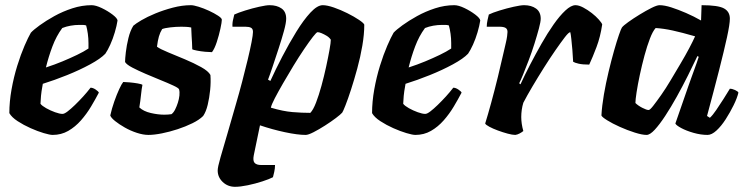

<svg xmlns="http://www.w3.org/2000/svg" viewBox="-20 -520 2873 740"><path d="M183 0Q172 0 148.5 -7Q125 -14 98 -26Q71 -38 48 -53Q25 -68 16 -84Q16 -128 24.5 -175.5Q33 -223 46.5 -266.5Q60 -310 74.5 -343.5Q89 -377 99 -394Q109 -405 133 -422.5Q157 -440 189.5 -458Q222 -476 259 -488Q296 -500 333 -500Q349 -500 372 -489Q395 -478 413.5 -464Q432 -450 433 -441Q430 -421 422.5 -395.5Q415 -370 405 -348Q395 -326 386 -313Q368 -294 327.5 -272Q287 -250 238.5 -230.5Q190 -211 145 -197Q139 -164 138 -150.5Q137 -137 136 -120Q142 -112 158 -103Q174 -94 192 -87.5Q210 -81 221 -81Q228 -81 240.5 -90.5Q253 -100 269 -115.5Q285 -131 300.5 -148Q316 -165 329 -182Q338 -182 348.5 -175Q359 -168 361 -163Q348 -138 331 -109.5Q314 -81 292 -56Q270 -31 243 -15.5Q216 0 183 0ZM157 -260Q191 -271 221 -283.5Q251 -296 277 -308.5Q303 -321 321 -333Q321 -338 321 -343.5Q321 -349 321 -354Q321 -372 318.5 -390Q316 -408 312 -422Q305 -424 299 -424Q293 -424 286 -424Q269 -424 252 -421Q235 -418 220 -412Q197 -381 182 -341Q167 -301 157 -260Z M552 0Q532 0 507.5 -8Q483 -16 461 -28.5Q439 -41 423.5 -53.5Q408 -66 405 -75Q411 -102 420.5 -129Q430 -156 439.5 -176.5Q449 -197 455 -204Q463 -204 479.5 -202.5Q496 -201 510.5 -198.5Q525 -196 529 -193Q526 -179 523.5 -154.5Q521 -130 517 -106Q533 -91 561 -84.5Q589 -78 613 -78Q620 -78 627.5 -78.5Q635 -79 641 -80Q649 -86 655 -98Q661 -110 665.5 -124Q670 -138 671.5 -152Q673 -166 670 -176Q668 -181 647.5 -190.5Q627 -200 598.5 -211.5Q570 -223 541 -235.5Q512 -248 490 -259.5Q468 -271 462 -281Q462 -293 465 -319Q468 -345 475 -373.5Q482 -402 494 -421Q503 -429 525 -442Q547 -455 578.5 -468Q610 -481 646 -490.5Q682 -500 716 -500Q726 -500 745.5 -494Q765 -488 785.5 -478.5Q806 -469 820.5 -459.5Q835 -450 835 -444Q835 -435 829.5 -409.5Q824 -384 815.5 -358Q807 -332 797 -319Q787 -319 770.5 -320.5Q754 -322 739 -325Q724 -328 721 -330Q721 -345 720 -356.5Q719 -368 718.5 -381Q718 -394 717 -414Q708 -416 697.5 -416.5Q687 -417 679 -417Q658 -417 636.5 -414.5Q615 -412 605 -408Q597 -395 592.5 -379.5Q588 -364 585 -340Q597 -331 627.5 -318.5Q658 -306 692.5 -291.5Q727 -277 755 -261.5Q783 -246 791 -231Q793 -204 790 -173.5Q787 -143 780.5 -116Q774 -89 763 -73Q748 -58 721.5 -45Q695 -32 664.5 -22Q634 -12 604 -6Q574 0 552 0Z M886 200Q858 200 838.5 181.5Q819 163 819 137Q819 124 830 86Q841 48 857 -6.5Q873 -61 890 -121Q902 -162 913.5 -206Q925 -250 934.5 -289.5Q944 -329 949.5 -357.5Q955 -386 955 -397Q955 -409 947.5 -413Q940 -417 926 -417H876Q875 -432 879 -447Q883 -462 883 -464Q898 -471 925 -479.5Q952 -488 979 -494Q1006 -500 1019 -500Q1047 -500 1065 -487.5Q1083 -475 1083 -448Q1083 -432 1074.5 -401Q1066 -370 1054 -333.5Q1042 -297 1031 -264Q1020 -231 1013 -213L1022 -208Q1042 -252 1068 -302Q1094 -352 1122 -397.5Q1150 -443 1176.5 -471.5Q1203 -500 1224 -500Q1241 -500 1267 -491Q1293 -482 1319 -469Q1345 -456 1363.5 -443.5Q1382 -431 1384 -425Q1384 -388 1376.5 -344Q1369 -300 1357 -256Q1345 -212 1333 -175Q1321 -138 1311.5 -114Q1302 -90 1299 -86Q1293 -79 1274.5 -65Q1256 -51 1232.5 -36Q1209 -21 1188.5 -10.5Q1168 0 1158 0Q1127 0 1078 -10.5Q1029 -21 982 -37L958 79Q954 100 961.5 108Q969 116 987 116H1040Q1040 129 1037 142.5Q1034 156 1032 163Q1019 170 991.5 179Q964 188 935 194Q906 200 886 200ZM1176 -85Q1187 -96 1198 -124.5Q1209 -153 1219 -189.5Q1229 -226 1237 -263Q1245 -300 1250 -328Q1255 -356 1255 -367Q1249 -376 1239 -382Q1229 -388 1219.5 -392Q1210 -396 1204 -396Q1200 -396 1186 -378Q1172 -360 1152 -330.5Q1132 -301 1111 -266.5Q1090 -232 1071 -199Q1052 -166 1039 -141Q1026 -116 1024 -105Q1071 -91 1107.5 -88Q1144 -85 1176 -85Z M1581 0Q1570 0 1546.5 -7Q1523 -14 1496 -26Q1469 -38 1446 -53Q1423 -68 1414 -84Q1414 -128 1422.5 -175.5Q1431 -223 1444.5 -266.5Q1458 -310 1472.5 -343.5Q1487 -377 1497 -394Q1507 -405 1531 -422.5Q1555 -440 1587.5 -458Q1620 -476 1657 -488Q1694 -500 1731 -500Q1747 -500 1770 -489Q1793 -478 1811.5 -464Q1830 -450 1831 -441Q1828 -421 1820.5 -395.5Q1813 -370 1803 -348Q1793 -326 1784 -313Q1766 -294 1725.5 -272Q1685 -250 1636.5 -230.5Q1588 -211 1543 -197Q1537 -164 1536 -150.5Q1535 -137 1534 -120Q1540 -112 1556 -103Q1572 -94 1590 -87.5Q1608 -81 1619 -81Q1626 -81 1638.5 -90.5Q1651 -100 1667 -115.5Q1683 -131 1698.5 -148Q1714 -165 1727 -182Q1736 -182 1746.5 -175Q1757 -168 1759 -163Q1746 -138 1729 -109.5Q1712 -81 1690 -56Q1668 -31 1641 -15.5Q1614 0 1581 0ZM1555 -260Q1589 -271 1619 -283.5Q1649 -296 1675 -308.5Q1701 -321 1719 -333Q1719 -338 1719 -343.5Q1719 -349 1719 -354Q1719 -372 1716.5 -390Q1714 -408 1710 -422Q1703 -424 1697 -424Q1691 -424 1684 -424Q1667 -424 1650 -421Q1633 -418 1618 -412Q1595 -381 1580 -341Q1565 -301 1555 -260Z M1966 0Q1955 0 1936.5 -5Q1918 -10 1899 -17Q1880 -24 1866 -31.5Q1852 -39 1850 -44Q1860 -76 1873 -123.5Q1886 -171 1899 -224Q1912 -277 1922 -322Q1926 -340 1929.5 -354.5Q1933 -369 1934.5 -380.5Q1936 -392 1936 -397Q1936 -408 1928.5 -412.5Q1921 -417 1905 -417H1856Q1856 -429 1859 -442.5Q1862 -456 1864 -464Q1878 -471 1905.5 -479.5Q1933 -488 1960 -494Q1987 -500 2000 -500Q2028 -500 2046 -487Q2064 -474 2064 -448Q2064 -436 2057 -410Q2050 -384 2040 -352Q2030 -320 2018 -288.5Q2006 -257 1996 -232.5Q1986 -208 1981 -199L1986 -195Q2002 -230 2023 -270.5Q2044 -311 2067 -351.5Q2090 -392 2113.5 -425.5Q2137 -459 2159 -479.5Q2181 -500 2198 -500Q2211 -500 2228 -491Q2245 -482 2261 -469.5Q2277 -457 2288 -444.5Q2299 -432 2301 -426Q2294 -378 2279 -338.5Q2264 -299 2251 -271Q2226 -271 2210.5 -274.5Q2195 -278 2189 -282Q2188 -305 2186 -328Q2184 -351 2182 -369.5Q2180 -388 2178 -396Q2172 -396 2157 -376.5Q2142 -357 2120.5 -326Q2099 -295 2076 -258.5Q2053 -222 2032 -186.5Q2011 -151 1997 -124Q1993 -111 1991 -97Q1989 -83 1989 -69Q1989 -56 1991 -42.5Q1993 -29 1997 -15Q1991 -10 1982.5 -5.5Q1974 -1 1966 0Z M2472 0Q2455 0 2426.5 -9Q2398 -18 2369 -31Q2340 -44 2320 -56.5Q2300 -69 2298 -75Q2300 -112 2307.5 -155.5Q2315 -199 2325.5 -243Q2336 -287 2346.5 -324Q2357 -361 2365.5 -385.5Q2374 -410 2377 -414Q2382 -421 2401.5 -435Q2421 -449 2445.5 -464Q2470 -479 2491 -489.5Q2512 -500 2522 -500Q2541 -500 2567.5 -491.5Q2594 -483 2624 -470Q2654 -457 2682 -441L2684 -500Q2748 -500 2770.5 -487.5Q2793 -475 2793 -448Q2793 -427 2782 -376.5Q2771 -326 2751.5 -249.5Q2732 -173 2705 -73L2716 -66Q2727 -76 2740.5 -96Q2754 -116 2768.5 -138.5Q2783 -161 2793 -178Q2802 -178 2813 -173Q2824 -168 2826 -163Q2821 -142 2807.5 -114.5Q2794 -87 2777 -60.5Q2760 -34 2741.5 -17Q2723 0 2707 0Q2681 0 2653 -8Q2625 -16 2605.5 -26.5Q2586 -37 2583 -44L2633 -188Q2640 -207 2645.5 -223Q2651 -239 2658 -257.5Q2665 -276 2673 -301L2668 -304Q2652 -270 2631.5 -229Q2611 -188 2588.5 -147.5Q2566 -107 2544 -73.5Q2522 -40 2503.5 -20Q2485 0 2472 0ZM2480 -96Q2485 -96 2497.5 -112Q2510 -128 2528 -153.5Q2546 -179 2565 -211Q2584 -243 2603 -275Q2622 -307 2636.5 -334.5Q2651 -362 2659 -380Q2607 -395 2572.5 -402.5Q2538 -410 2507 -412Q2496 -400 2485 -371.5Q2474 -343 2464 -306Q2454 -269 2446 -231.5Q2438 -194 2433.5 -164.5Q2429 -135 2429 -123Q2439 -113 2455.5 -104.5Q2472 -96 2480 -96Z"/></svg>

Font: Texturina Medium 12pt ExtraBold
Style: Italic
Weight: 800
Italic angle: -11°
Version: Version 1.002